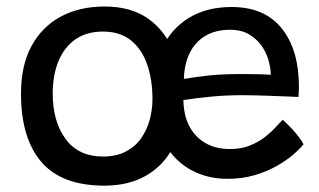

<svg xmlns="http://www.w3.org/2000/svg" viewBox="-20 -555 981 590"><path d="M300.5 15.5Q169.5 15.5 107 -57.5Q44.5 -130.5 44.5 -267.5Q44.5 -354 76.8 -413.5Q109 -473 166.8 -504Q224.5 -535 301.5 -535Q383 -535 436 -497.2Q489 -459.5 514.8 -392.2Q540.5 -325 540.5 -236Q540.5 -159.5 512 -103.2Q483.5 -47 429.8 -15.8Q376 15.5 300.5 15.5ZM296.5 -74Q337 -74 366 -89Q395 -104 413 -129.2Q431 -154.5 439.8 -186Q448.5 -217.5 448.5 -250.5Q448.5 -310.5 432 -357.5Q415.5 -404.5 382 -431.2Q348.5 -458 296.5 -458Q245.5 -458 211 -433.5Q176.5 -409 159.2 -366Q142 -323 142 -267.5Q142 -182 181.5 -128Q221 -74 296.5 -74ZM912.5 -111.5Q901.5 -97.5 880.2 -79.2Q859 -61 829 -44.2Q799 -27.5 761.5 -16.5Q724 -5.5 679.5 -5.5Q628.5 -5.5 586 -23.5Q543.5 -41.5 513 -75.8Q482.5 -110 465.8 -158.8Q449 -207.5 449 -268.5Q449 -348 478 -407.8Q507 -467.5 561.2 -500.5Q615.5 -533.5 691.5 -533.5Q787.5 -533.5 839.5 -475Q891.5 -416.5 897.5 -318Q898.5 -302 898.5 -287.2Q898.5 -272.5 897 -257Q890.5 -257.5 870.8 -258.2Q851 -259 824.8 -260Q798.5 -261 772 -261.8Q745.5 -262.5 725.5 -262.5Q675.5 -262.5 630.2 -258.2Q585 -254 543.5 -247.5Q544 -221 550 -197.5Q563 -150.5 598.5 -123.8Q634 -97 686 -97Q721.5 -97 748.5 -108Q775.5 -119 795.5 -135Q815.5 -151 828.5 -165.5Q841.5 -180 849 -187Q852 -184.5 860.5 -176.2Q869 -168 879.5 -156.5Q890 -145 899 -133.2Q908 -121.5 912.5 -111.5ZM545 -312.5Q580.5 -318.5 621.5 -323Q662.5 -327.5 725 -327.5Q757.5 -327.5 780 -326.8Q802.5 -326 812 -325Q812 -341.5 807.5 -360Q802.5 -385 787.8 -408.5Q773 -432 748.2 -447.8Q723.5 -463.5 686.5 -463.5Q643 -463.5 611.8 -445.2Q580.5 -427 563.5 -393.2Q546.5 -359.5 545 -312.5Z"/></svg>

Font: Grandstander Thin
Style: Regular
Weight: 400
Version: Version 1.200